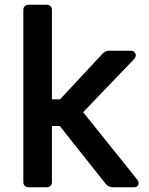

<svg xmlns="http://www.w3.org/2000/svg" viewBox="-20 -786 625 806"><path d="M78 -21V-745Q78 -754 84 -760Q90 -766 99 -766H177Q186 -766 192 -760Q198 -754 198 -745V-369H232L411 -561Q422 -573 438 -573H529Q538 -573 544 -567.5Q550 -562 550 -554Q550 -547 544 -539L329 -315L557 -31Q562 -24 562 -18Q562 -10 557 -5Q552 0 543 0H454Q435 0 423 -15L231 -257H198V-21Q198 -12 192 -6Q186 0 177 0H99Q90 0 84 -6Q78 -12 78 -21Z"/></svg>

Font: Miriam Libre
Style: Bold
Weight: 700
Designer: Michal Sahar
Foundry: Hagilda
Version: Version 1.001